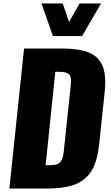

<svg xmlns="http://www.w3.org/2000/svg" viewBox="-20 -1090 639 1110"><path d="M286.1 -881.3H454.6L564 -1069.8H439.9L379.4 -962.9L342.8 -1069.8H219.7ZM243.7 -134.8 299.8 -674.8H319.8C342.6 -674.8 359.3 -672.1 369.9 -666.7C380.5 -661.4 386.7 -652.7 388.7 -640.6C390 -634.8 390.6 -628.1 390.6 -620.6C390.6 -612.8 390 -603.8 388.7 -593.8L349.1 -218.8C347.2 -201.8 345.1 -189 342.8 -180.2C340.5 -171.4 336.3 -163.1 330.3 -155.3C324.3 -147.5 316.1 -142.1 305.7 -139.2C295.2 -136.2 281.2 -134.8 263.7 -134.8ZM34.2 0H247.1C301.8 0 347.5 -4.7 384.3 -14.2C421.1 -23.6 451.3 -39.1 474.9 -60.8C498.5 -82.4 516.2 -109 528.1 -140.6C540 -172.2 548.5 -211.9 553.7 -259.8L584.5 -551.8C587.1 -575.2 588.4 -596.7 588.4 -616.2C588.1 -636.4 586.6 -654.5 584 -670.4C578.8 -701.7 566.6 -728 547.4 -749.5C528.2 -771 501.1 -786.4 466.1 -795.7C431.1 -804.9 386.1 -809.6 331.1 -809.6H119.1Z"/></svg>

Font: Oswald
Style: Heavy
Weight: 800
Designer: Vernon Adams
Foundry: Vernon Adams
Version: 3.0; ttfautohint (v0.95.6-bc232) -l 8 -r 50 -G 200 -x 0 -w "